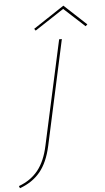

<svg xmlns="http://www.w3.org/2000/svg" viewBox="-124 -894 617 1130"><g transform="rotate(-5 184.0 -329.0)"><path d="M426 -731 415 -721 292 -834 120 -721 112 -732 295 -853ZM118 -41 253 -658H269L134 -38Q113 58 67.5 113Q22 168 -53 195L-58 182Q13 156 56 102.5Q99 49 118 -41Z"/></g></svg>

Font: EauTestText Thin
Style: Italic
Weight: 250
Italic angle: -12°
Designer: Christian Thalmann (Catharsis Fonts)
Version: Version 0.001;PS 000.001;hotconv 1.0.88;makeotf.lib2.5.64775